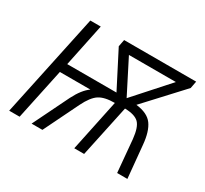

<svg xmlns="http://www.w3.org/2000/svg" viewBox="-114 -697 920 861"><g transform="rotate(30 346.0 -266.0)"><path d="M356 -485H599L444 -312ZM70 0 126 -264H284Q251 -241 223 -186L132 0H188L276 -180Q301 -231 328.5 -249Q356 -267 409 -267L353 0H404L461 -268Q512 -267 533 -246.5Q554 -226 560 -167L575 0H628L612 -168Q606 -234 581.5 -267.5Q557 -301 497 -308L670 -495L677 -532H304L297 -496L392 -311H137L183 -532H129L16 0Z"/></g></svg>

Font: Noto Sans UI SemiCondensed Light
Style: Italic
Weight: 300
Width: 4
Designer: Monotype Design Team
Foundry: Monotype Imaging Inc.
Version: 1.001